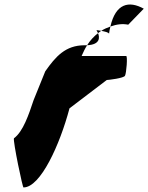

<svg xmlns="http://www.w3.org/2000/svg" viewBox="-20 -714 649 840"><path d="M41 -109C36 -98 80 114 83 106C157 106 242 -81 284 -240L447 -364C454 -364 523 -372 527 -383C533 -394 539 -469 532 -469H337C345 -487 352 -502 361 -516H350C266 -516 223 -466 178 -402L127 -276C106 -213 81 -138 41 -109ZM361 -516C420 -519 416 -551 409 -569C391 -555 375 -538 361 -516ZM402 -582C402 -582 405 -576 409 -569C414 -573 418 -576 423 -579C413 -581 406 -582 402 -582ZM423 -579C439 -576 457 -572 457 -566C459 -578 460 -588 463 -598C449 -593 435 -587 423 -579ZM457 -564V-566ZM463 -598C491 -608 516 -611 541 -606L609 -676C544 -712 486 -699 463 -598Z"/></svg>

Font: Ampere
Style: ExtIta
Weight: 400
Version: Version 1